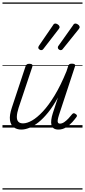

<svg xmlns="http://www.w3.org/2000/svg" viewBox="-20 -1030 686 1550"><path d="M152 16Q116 16 91 -2.5Q66 -21 60.5 -60.5Q55 -100 76 -162L186 -494Q191 -506 197 -510.5Q203 -515 217 -515Q233 -515 239 -509Q245 -503 241 -491L130 -159Q117 -118 116 -90Q115 -62 127.5 -48Q140 -34 166 -34Q198 -34 238.5 -57Q279 -80 325.5 -129.5Q372 -179 421 -259.5Q470 -340 517 -455L530 -495Q534 -508 540.5 -512Q547 -516 561 -516Q576 -516 583 -510.5Q590 -505 585 -493L456 -101Q448 -76 446 -61Q444 -46 448.5 -39Q453 -32 463 -32Q481 -32 498.5 -44Q516 -56 532.5 -73.5Q549 -91 562 -108Q569 -116 575.5 -116Q582 -116 590 -110Q600 -104 601 -97.5Q602 -91 597 -85Q585 -68 563.5 -44Q542 -20 513.5 -2Q485 16 452 16Q428 16 414 6.5Q400 -3 395.5 -20.5Q391 -38 394 -62.5Q397 -87 406 -115L448 -243Q409 -172 369 -122.5Q329 -73 290.5 -42.5Q252 -12 217 2Q182 16 152 16ZM312 -625Q306 -625 297.5 -631Q289 -637 289 -645Q289 -649 290.5 -653Q292 -657 296 -663L407 -825Q411 -833 416 -836.5Q421 -840 427 -840Q433 -840 441 -836Q449 -832 455 -825.5Q461 -819 461 -811Q461 -806 458.5 -802.5Q456 -799 453 -794L331 -636Q326 -629 321 -627Q316 -625 312 -625ZM469 -625Q463 -625 455 -631Q447 -637 447 -645Q447 -649 448 -653Q449 -657 454 -663L569 -825Q573 -833 578 -836.5Q583 -840 589 -840Q595 -840 603 -836Q611 -832 617 -825.5Q623 -819 623 -811Q623 -806 620.5 -802.5Q618 -799 615 -794L488 -636Q483 -629 478.5 -627Q474 -625 469 -625ZM0 490H646V500H0ZM0 -20H646V0H0ZM0 -505H646V-500H0ZM0 -1010H646V-1000H0Z"/></svg>

Font: Playwrite US Trad Guides
Style: Regular
Weight: 400
Designer: Veronika Burian, José Scaglione
Foundry: TypeTogether
Version: Version 1.003